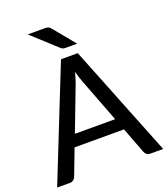

<svg xmlns="http://www.w3.org/2000/svg" viewBox="-164 -1041 1009 1156"><g transform="rotate(-20 341.0 -463.5)"><path d="M470 -267.5 363.5 -546Q352 -574.5 340.5 -618Q335 -596.5 329.2 -578Q323.5 -559.5 318 -545L212 -267.5ZM680.5 0H598.5Q584.5 0 575.5 -7Q566.5 -14 562.5 -25L499 -191.5H182.5L119 -25Q115.5 -15.5 106 -7.8Q96.5 0 83 0H1L287 -718H394.5ZM254 -927Q271 -927 280 -924.2Q289 -921.5 298 -910L410.5 -773H340.5Q329 -773 322.2 -774.5Q315.5 -776 307 -783.5L150 -927Z"/></g></svg>

Font: LatoLatin Medium
Style: Regular
Weight: 500
Designer: Lukasz Dziedzic with Adam Twardoch and Botio Nikoltchev
Foundry: tyPoland Lukasz Dziedzic
Version: Version 2.015; 2015-08-06; http://www.latofonts.com/